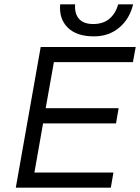

<svg xmlns="http://www.w3.org/2000/svg" viewBox="-20 -867 647 887"><path d="M595 -847Q579 -780 531 -739.5Q483 -699 414 -699Q334 -699 293 -739.5Q252 -780 258 -847H327Q324 -804 345 -780Q366 -756 411 -756Q456 -756 485 -780Q514 -804 526 -847ZM607 -650 594 -580H229L191 -367H528L516 -297H179L139 -70H504L492 0H53L168 -650Z"/></svg>

Font: Overused Grotesk
Style: Italic
Weight: 400
Italic angle: -10°
Version: Version 0.003